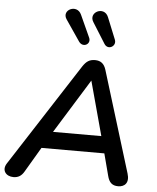

<svg xmlns="http://www.w3.org/2000/svg" viewBox="-66 -1004 869 1065"><g transform="rotate(5 368.5 -472.0)"><path d="M49 8C76 8 94 -4 108 -28L190 -167H540L572 -45C581 -9 598 8 632 8C668 8 694 -16 678 -67L505 -630C495 -662 476 -678 444 -678C412 -678 395 -665 376 -637L6 -64C-19 -25 7 8 49 8ZM433 -563 515 -261H246ZM416 -887 488 -772C510 -737 558 -765 543 -801L494 -922C469 -983 382 -940 416 -887ZM267 -889 346 -773C370 -738 416 -764 400 -799L344 -922C318 -981 232 -940 267 -889Z"/></g></svg>

Font: SN Pro Semibold
Style: Italic
Weight: 600
Italic angle: -9°
Designer: Tobias Whetton
Foundry: Supernotes
Version: Version 1.001;Glyphs 3.2 (3249)